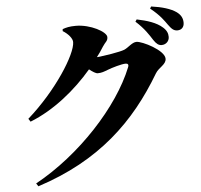

<svg xmlns="http://www.w3.org/2000/svg" viewBox="-61 -931 1122 1074"><g transform="rotate(-5 500.0 -394.5)"><path d="M322 -774C353 -755 375 -728 375 -708C375 -640 252 -446 88 -302L99 -285C234 -338 358 -440 450 -548C469 -533 486 -522 497 -522C519 -522 533 -528 554 -536C579 -546 635 -562 656 -562C669 -562 675 -556 669 -541C583 -326 352 -76 100 62L111 79C461 -34 668 -235 821 -493C840 -525 882 -537 882 -570C882 -618 760 -678 728 -678C703 -678 680 -650 656 -640C632 -630 538 -615 500 -612C514 -630 527 -649 538 -667C555 -694 568 -696 568 -719C568 -749 479 -797 398 -797C361 -797 343 -792 323 -785ZM732 -791C781 -747 804 -709 822 -681C837 -658 850 -648 867 -648C892 -648 910 -667 910 -690C910 -709 904 -726 884 -744C850 -775 798 -791 740 -803ZM820 -857C876 -812 895 -781 911 -759C929 -734 941 -722 962 -722C986 -722 1000 -738 1000 -762C1000 -786 991 -806 966 -824C936 -845 887 -860 827 -868Z"/></g></svg>

Font: Noto Serif KR Black
Style: Regular
Weight: 900
Version: Version 1.001;PS 1.001;hotconv 16.6.54;makeotf.lib2.5.65590